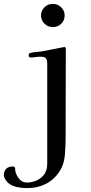

<svg xmlns="http://www.w3.org/2000/svg" viewBox="-68 -787 468 992"><path d="M271 -72Q271 -36 267.5 10Q264 56 246 88Q218 137 172.5 161Q127 185 71 185Q47 185 20 179.5Q-7 174 -26 158Q-33 151 -40.5 140Q-48 129 -48 119Q-48 96 -35.5 84.5Q-23 73 -1 73Q10 73 10 84Q10 108 27 132Q44 156 70 156Q114 156 145 130.5Q176 105 176 59V-459Q176 -478 169 -486Q162 -494 142 -494Q129 -494 115.5 -492Q102 -490 88 -490Q86 -490 83 -493.5Q80 -497 80 -499Q80 -504 81.5 -508Q83 -512 88 -513Q96 -516 115.5 -518Q135 -520 145 -521Q174 -526 202 -532Q230 -538 258 -543Q260 -543 262 -543.5Q264 -544 265 -544Q272 -544 272 -534ZM266 -707Q266 -682 248.5 -664.5Q231 -647 205 -647Q180 -647 162 -664.5Q144 -682 144 -707Q144 -732 162 -749.5Q180 -767 205 -767Q230 -767 248 -749.5Q266 -732 266 -707Z"/></svg>

Font: Kaisei HarunoUmi
Style: Regular
Weight: 400
Designer: Font-Kai, 金井和夫
Foundry: KAZUO KANAI
Version: Version 5.003